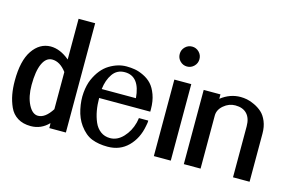

<svg xmlns="http://www.w3.org/2000/svg" viewBox="-84 -835 1616 1052"><g transform="rotate(15 724.0 -309.0)"><path d="M95 -203Q95 -137 117.5 -93Q140 -49 172 -49Q213 -49 250 -107V-318Q213 -367 169 -367Q134 -367 114.5 -324.5Q95 -282 95 -203ZM250 -620H257H265H329H336H344V-612V-605V-15V-8V0H336H329H265H257H250V-8V-15Q250 -17 249.5 -22Q249 -27 249 -28Q207 16 148 16Q104 16 73.5 -3Q43 -22 28 -55.5Q13 -89 6.5 -124.5Q0 -160 0 -202Q0 -316 40 -374.5Q80 -433 142 -434Q197 -434 250 -389V-605V-612Z M472 -281H666Q656 -403 571 -403Q527 -403 502.5 -368Q478 -333 472 -281ZM710 -180H716H722H747H755H763V-172L762 -164Q761 -157 759 -148Q746 -76 700 -30Q654 16 584 16Q533 16 494.5 1Q456 -14 424 -58Q398 -94 387.5 -143.5Q377 -193 381 -237Q385 -281 399 -313Q428 -378 475.5 -407Q523 -436 572 -436Q597 -436 620 -432Q643 -428 670 -415Q697 -402 716 -381.5Q735 -361 748 -325.5Q761 -290 761 -244V-237V-230H754H746H471Q471 -192 477 -158.5Q483 -125 495.5 -96Q508 -67 531 -50Q554 -33 585 -33Q626 -33 659 -68Q692 -103 705 -153Q705 -156 708 -168L709 -174Z M843 0V-8V-15V-419V-426V-434H850H858H924H932H939V-426V-419V-15V-8V0H932H924H858H850ZM930.5 -617.5Q947 -601 947 -577.5Q947 -554 930.5 -537.5Q914 -521 891 -521Q868 -521 851.5 -537.5Q835 -554 835 -577.5Q835 -601 851.5 -617.5Q868 -634 891 -634Q914 -634 930.5 -617.5Z M1108 -396Q1159 -436 1219 -436Q1236 -436 1255 -432.5Q1274 -429 1298.5 -417.5Q1323 -406 1342 -389Q1361 -372 1373.5 -342Q1386 -312 1386 -273V-15V-8V0H1379H1371H1307H1299H1292V-8V-15V-289Q1292 -335 1269 -359.5Q1246 -384 1203 -384Q1167 -384 1137.5 -359Q1108 -334 1108 -301V-15V-8V0H1100H1093H1028H1020H1013V-8V-15V-406V-414V-421H1020H1028H1093H1100H1108V-414V-406Z"/></g></svg>

Font: Loyal Sans
Style: Boldv1
Weight: 700
Version: Version 001.000